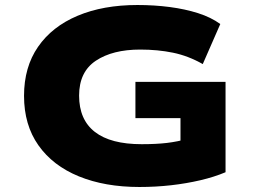

<svg xmlns="http://www.w3.org/2000/svg" viewBox="-20 -736 1016 767"><path d="M537 11Q399 11 295 -31.5Q191 -74 133.5 -155.5Q76 -237 76 -353Q76 -468 132 -549Q188 -630 290 -673Q392 -716 529 -716Q596 -716 657.5 -708Q719 -700 771 -683.5Q823 -667 860 -640L790 -480Q732 -513 671 -525.5Q610 -538 540 -538Q430 -538 363 -493.5Q296 -449 296 -354Q296 -258 359 -209Q422 -160 546 -160Q604 -160 646.5 -165Q689 -170 732 -182L701 -142V-264H521V-409H881V-48Q836 -29 780.5 -16Q725 -3 663.5 4Q602 11 537 11Z"/></svg>

Font: Nunito Sans 7pt Expanded Black
Style: Regular
Weight: 900
Width: 7
Designer: Vernon Adams
Foundry: Vernon Adams
Version: Version 3.101;gftools[0.9.27]